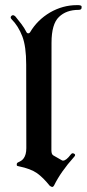

<svg xmlns="http://www.w3.org/2000/svg" viewBox="-20 -717 341 755"><path d="M25.4 -641.6Q22 -645 22 -648.4Q22 -651.9 24.9 -654.5Q27.8 -657.2 30.8 -657.2Q35.6 -657.2 40.5 -652.3Q51.8 -638.7 63.7 -623Q75.7 -607.4 84 -590.8Q86.4 -585.9 91.1 -585.9Q95.7 -585.9 98.1 -589.8Q126.5 -638.2 176.8 -668Q227.1 -696.8 281.7 -696.8H285.6H286.1H287.1H287.6H288.1H288.6H289.1Q300.3 -695.8 300.8 -691.9V-686.5Q300.8 -678.2 289.1 -678.2Q240.7 -678.2 211.9 -650.4Q182.6 -622.6 182.6 -548.8L182.1 -126Q182.1 -110.4 189.5 -106L224.6 -85.9Q225.6 -85.4 228 -85.4Q240.2 -85.4 258.3 -109.4Q261.7 -114.3 266.1 -114.3Q268.6 -114.3 272 -112.3Q275.4 -110.4 275.4 -107.4Q275.4 -104 271 -99.6Q219.2 -42 192.4 12.7Q189.5 18.1 185.1 18.1Q181.2 18.1 174.8 12.7Q150.4 -18.1 125.5 -36.1Q100.1 -53.7 54.2 -63Q46.4 -64 46.1 -67.1Q45.9 -70.3 45.9 -70.8Q45.9 -76.2 51.3 -78.6Q57.1 -81.1 63 -84.7Q68.8 -88.4 73.5 -95Q78.1 -101.6 80.8 -111.3Q83.5 -121.1 83.5 -134.8L83 -462.9Q83 -534.2 67.9 -573.7Q52.2 -614.7 25.4 -641.6Z"/></svg>

Font: UnifrakturMaguntia sl
Style: Regular
Weight: 400
Designer: j. 'mach' wust, based on a font by Peter Wiegel, original typeface by Carl Albert Fahrenwaldt 1901
Version: Version 2010-11-24